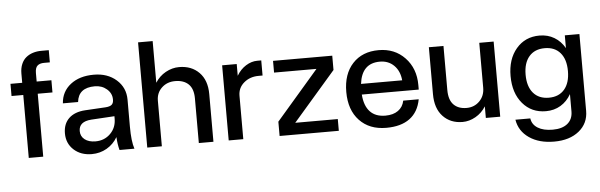

<svg xmlns="http://www.w3.org/2000/svg" viewBox="-53 -889 3975 1273"><g transform="rotate(-5 1934.0 -252.0)"><path d="M30.8 -418.9V-500H108.9V-562Q108.9 -597.2 120.4 -624.3Q131.8 -651.4 151.9 -667.7Q171.9 -684.1 197.8 -692.1Q223.6 -700.2 253.9 -700.2H303.2V-619.1H265.1Q235.8 -619.1 220.5 -605.2Q205.1 -591.3 205.1 -556.2V-500H303.2V-418.9H205.1V0H108.9V-418.9Z M794.9 -147.9Q794.9 -50.3 812 0H712.9Q702.6 -37.1 699.7 -86.9Q672.9 -41 627.7 -14.9Q582.5 11.2 527.8 11.2Q455.1 11.2 408.4 -31.5Q361.8 -74.2 361.8 -141.1Q361.8 -204.1 400.1 -241Q438.5 -277.8 508.8 -282.2L645 -290Q674.3 -292 686.5 -302.7Q698.7 -313.5 698.7 -335.9V-337.9Q698.7 -378.4 666 -406.7Q633.3 -435.1 585.9 -435.1Q477.1 -435.1 466.8 -340.8H365.7Q371.1 -418.9 430.9 -465.6Q490.7 -512.2 585.9 -512.2Q677.2 -512.2 736.1 -460.2Q794.9 -408.2 794.9 -328.1ZM460.9 -147.9Q460.9 -112.8 487.8 -91.8Q514.6 -70.8 559.6 -70.8Q619.1 -70.8 658.9 -110.4Q698.7 -149.9 698.7 -210V-226.1L543.9 -216.8Q460.9 -210.9 460.9 -147.9Z M1240.7 -296.9Q1240.7 -360.8 1209 -391.8Q1177.2 -422.9 1119.6 -422.9Q1065.9 -422.9 1030.3 -389.2Q994.6 -355.5 994.6 -303.2V0H897.5V-700.2H994.6V-422.9Q1021 -465.3 1064.2 -489.3Q1107.4 -513.2 1153.8 -513.2Q1236.3 -513.2 1287.1 -461.4Q1337.9 -409.7 1337.9 -316.9V0H1240.7Z M1439.5 -500H1536.6V-421.9Q1561 -463.4 1598.1 -486.6Q1635.3 -509.8 1673.8 -509.8H1700.7V-409.2H1674.8Q1616.2 -409.2 1576.4 -375.2Q1536.6 -341.3 1536.6 -289.1V0H1439.5Z M1778.3 -500H2172.4V-404.8L1889.2 -78.1H2172.4V0H1778.3V-95.2L2060.5 -421.9H1778.3Z M2244.1 -252Q2244.1 -371.1 2308.1 -440.4Q2372.1 -509.8 2481.9 -509.8Q2587.9 -509.8 2656 -438.5Q2724.1 -367.2 2724.1 -256.8V-226.1H2345.2Q2350.6 -150.9 2387 -112.1Q2423.3 -73.2 2489.3 -73.2Q2541.5 -73.2 2574.2 -96.7Q2606.9 -120.1 2615.2 -162.1H2718.3Q2702.6 -78.1 2644.5 -35.2Q2586.4 7.8 2488.3 7.8Q2376 7.8 2310.1 -62Q2244.1 -131.8 2244.1 -252ZM2482.9 -433.1Q2362.8 -433.1 2346.2 -296.9H2620.1Q2614.3 -359.4 2577.1 -396.2Q2540 -433.1 2482.9 -433.1Z M2912.6 -207Q2912.6 -141.1 2943.6 -109.1Q2974.6 -77.1 3029.8 -77.1Q3081.5 -77.1 3116.2 -112.1Q3150.9 -147 3150.9 -201.2V-500H3246.6V0H3150.9V-77.1Q3124.5 -34.7 3082.3 -10.7Q3040 13.2 2995.6 13.2Q2915 13.2 2865.2 -39.6Q2815.4 -92.3 2815.4 -187V-500H2912.6Z M3817.4 -500V11.2Q3817.4 94.2 3754.9 145Q3692.4 195.8 3589.4 195.8Q3488.8 195.8 3423.1 150.4Q3357.4 105 3345.2 28.8H3444.3Q3449.7 69.8 3487.1 93Q3524.4 116.2 3586.4 116.2Q3649.9 116.2 3685.1 87.2Q3720.2 58.1 3720.2 5.9V-108.9Q3693.4 -61.5 3650.1 -35.6Q3606.9 -9.8 3552.2 -9.8Q3456.5 -9.8 3397.5 -79.3Q3338.4 -148.9 3338.4 -262.2Q3338.4 -374.5 3397.5 -443.8Q3456.5 -513.2 3552.2 -513.2Q3607.4 -513.2 3650.4 -487.5Q3693.4 -461.9 3720.2 -415V-500ZM3579.6 -97.2Q3646 -97.2 3683.1 -140.6Q3720.2 -184.1 3720.2 -262.2Q3720.2 -340.3 3683.3 -383.5Q3646.5 -426.8 3579.6 -426.8Q3512.7 -426.8 3475.6 -383.5Q3438.5 -340.3 3438.5 -262.2Q3438.5 -184.1 3475.6 -140.6Q3512.7 -97.2 3579.6 -97.2Z"/></g></svg>

Font: Overused Grotesk Medium
Style: Regular
Weight: 500
Version: Version 0.002